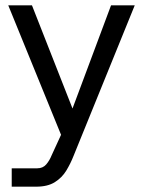

<svg xmlns="http://www.w3.org/2000/svg" viewBox="-20 -501 537 721"><path d="M24 200V131H120Q141 131 153.5 116.5Q166 102 174 82L242 -66L397 -481H486L256 85Q245 113 229 139.5Q213 166 186 183Q159 200 116 200ZM221 34 11 -481H100L269 -51Z"/></svg>

Font: SUSE
Style: Regular
Weight: 400
Designer: Rene Bieder
Foundry: SUSE
Version: Version 1.000